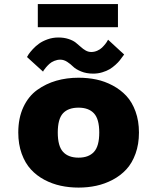

<svg xmlns="http://www.w3.org/2000/svg" viewBox="-20 -882 750 914"><path d="M160 -862.5H541.5V-752.5H160ZM424 -531.5Q391 -531.5 365.8 -542Q340.5 -552.5 328.2 -564.8Q316 -577 300 -587.5Q284 -598 267 -598Q252.5 -598 238.5 -592.2Q224.5 -586.5 215.2 -578Q206 -569.5 198.8 -561Q191.5 -552.5 188 -547L185 -541L108.5 -610.5Q111 -616 117 -624.8Q123 -633.5 136.2 -648Q149.5 -662.5 165.8 -674.2Q182 -686 206.5 -694.8Q231 -703.5 257.5 -703.5Q284.5 -703.5 306 -696.5Q327.5 -689.5 340.5 -679.2Q353.5 -669 364.5 -658.8Q375.5 -648.5 388 -641.5Q400.5 -634.5 414.5 -634.5Q429 -634.5 442.8 -640.5Q456.5 -646.5 465.5 -655.2Q474.5 -664 481.2 -672.5Q488 -681 491 -687L494.5 -693L571 -622.5Q570.5 -622 563.5 -612.5Q556.5 -603 549.8 -594.2Q543 -585.5 529.5 -573.2Q516 -561 501.8 -552.5Q487.5 -544 467 -537.8Q446.5 -531.5 424 -531.5ZM67 -251Q67 -320 91.2 -372Q115.5 -424 157 -453.8Q198.5 -483.5 248 -497.8Q297.5 -512 354 -512Q398.5 -512 438.8 -503.5Q479 -495 516.5 -475Q554 -455 581.5 -425.5Q609 -396 625.2 -351.2Q641.5 -306.5 641.5 -251Q641.5 -195.5 625.2 -150.5Q609 -105.5 581.5 -75.8Q554 -46 516.5 -26.2Q479 -6.5 438.8 2.2Q398.5 11 354 11Q309.5 11 269 2.2Q228.5 -6.5 191.2 -26.2Q154 -46 126.8 -75.8Q99.5 -105.5 83.2 -150.5Q67 -195.5 67 -251ZM354 -131.5Q402 -131.5 427.2 -158.8Q452.5 -186 452.5 -251Q452.5 -315.5 427.2 -342.5Q402 -369.5 354 -369.5Q305 -369.5 280 -342.8Q255 -316 255 -251Q255 -186.5 280.2 -159Q305.5 -131.5 354 -131.5Z"/></svg>

Font: League Mono ExtraBold
Style: Regular
Weight: 800
Width: 6
Designer: Tyler Finck
Foundry: The League of Moveable Type / Tyler Finck
Version: Version 2.210